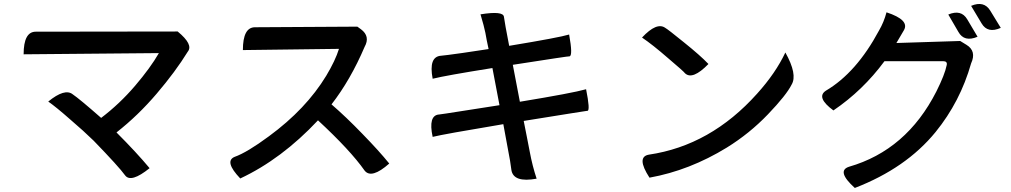

<svg xmlns="http://www.w3.org/2000/svg" viewBox="-20 -853 5010 951"><path d="M860 -697Q939 -632 910 -597Q849 -498 756 -389Q664 -281 557 -197Q656 -98 721 -20Q629 54 600 16Q569 -27 444 -156Q396 -203 327 -262Q259 -322 219 -350Q301 -417 340 -386Q374 -363 481 -269Q573 -339 649 -428Q725 -517 767 -590L97 -584Q97 -696 157 -696L860 -697Z M1768 -708Q1815 -673 1786 -621Q1716 -457 1622 -336Q1694 -274 1775 -190Q1857 -106 1908 -43Q1820 35 1786 -8Q1715 -109 1555 -257Q1375 -65 1170 31Q1089 -54 1142 -76Q1204 -98 1312 -178Q1496 -313 1596 -478Q1641 -553 1659 -611L1183 -605Q1183 -718 1243 -718L1750 -721Z M2419 -516Q2187 -479 2123 -463Q2102 -573 2165 -577L2200 -581Q2243 -586 2400 -610Q2396 -629 2391 -653Q2387 -678 2384 -691Q2381 -704 2375 -729L2360 -782Q2472 -800 2476 -770Q2480 -739 2502 -626Q2750 -667 2799 -682Q2818 -577 2801 -574Q2802 -576 2520 -532Q2552 -367 2555 -349Q2816 -392 2883 -411Q2904 -306 2890 -304Q2896 -306 2574 -254Q2581 -218 2590 -173Q2599 -128 2604 -101Q2617 -31 2638 32Q2523 53 2513 -11Q2509 -48 2494 -124Q2480 -200 2473 -238Q2174 -188 2123 -175Q2100 -282 2155 -286Q2135 -283 2191 -291Q2248 -300 2454 -332Q2449 -359 2419 -516Z M3160 -667Q3233 -745 3275 -715Q3288 -708 3368 -643Q3449 -578 3489 -536Q3410 -455 3373 -490Q3367 -499 3289 -565Q3212 -632 3160 -667ZM3197 27Q3130 -76 3194 -87Q3500 -132 3730 -389Q3822 -491 3870 -593Q3931 -484 3901 -434Q3875 -382 3784 -287Q3693 -192 3580 -122Q3396 -9 3197 27Z M4677 -781Q4741 -808 4771 -757L4822 -671Q4756 -643 4727 -695L4677 -781ZM4790 -824Q4854 -851 4885 -800L4937 -715Q4872 -686 4842 -737L4790 -824ZM4371 -792Q4487 -754 4457 -703L4420 -640L4736 -650L4767 -631Q4818 -600 4790 -539Q4736 -349 4614 -199Q4468 -20 4214 78Q4121 -6 4185 -27Q4470 -109 4618 -400Q4660 -484 4669 -530Q4674 -550 4651 -550H4361Q4254 -405 4108 -306Q4020 -371 4071 -404Q4222 -493 4334 -702Q4358 -743 4371 -792Z"/></svg>

Font: Swei Half Moon CJK TC
Style: Medium
Weight: 500
Version: Version 2.125